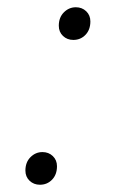

<svg xmlns="http://www.w3.org/2000/svg" viewBox="-20 -506 323 529"><path d="M182 -396Q165 -396 153.5 -407Q142 -418 142 -435Q142 -458 156 -472Q170 -486 189 -486Q206 -486 217.5 -475Q229 -464 229 -447Q229 -424 215.5 -410Q202 -396 182 -396ZM90 3Q73 3 61.5 -8Q50 -19 50 -36Q50 -59 64 -73Q78 -87 97 -87Q114 -87 125.5 -76Q137 -65 137 -48Q137 -25 123.5 -11Q110 3 90 3Z"/></svg>

Font: Kantumruy Pro
Style: Italic
Weight: 400
Italic angle: -13°
Designer: Sovichet Tep
Foundry: Sovichet Tep
Version: Version 1.002